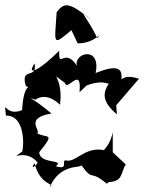

<svg xmlns="http://www.w3.org/2000/svg" viewBox="-26 -679 557 739"><path d="M273 -512C344 -511 376 -571 348 -532C316 -606 258 -660 331 -598C239 -673 222 -671 192 -632C184 -507 175 -501 249 -563ZM418 -270 509 -376C454 -394 444 -372 441 -374C447 -419 422 -430 342 -398C364 -504 257 -476 270 -426C222 -500 199 -408 202 -484C129 -410 72 -382 107 -435C119 -371 52 -424 73 -349C98 -331 66 -372 59 -255C-9 -227 -11 -308 -3 -234C73 -236 66 -110 59 -95C1 -54 71 -113 119 -53C112 -39 88 -25 107 -51C128 38 191 27 166 40C207 -52 288 -31 287 -43C337 24 315 -30 385 28C422 5 371 -33 383 22C449 23 437 -12 458 -46L408 -93V-170C392 -92 341 -97 401 -93C306 -132 269 -48 226 -62C210 -60 239 -24 189 -39C225 -68 127 -45 125 -93C189 -172 155 -145 117 -166C134 -175 65 -225 172 -242C96 -307 72 -306 109 -296C105 -287 142 -335 205 -276C220 -386 154 -408 224 -360C231 -323 290 -430 280 -324C349 -387 295 -353 302 -348C404 -389 406 -319 411 -378C363 -329 364 -289 424 -239L421 -276Z"/></svg>

Font: Charger Distortion
Style: 2
Weight: 400
Designer: Jasper
Foundry: Cannot Into Space Fonts
Version: Version 0.98